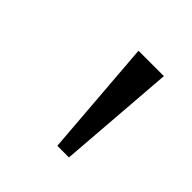

<svg xmlns="http://www.w3.org/2000/svg" viewBox="-88 -800 410 410"><g transform="rotate(45 117.0 -595.0)"><path d="M133.8 -461.4 112.8 -727.5H189.5L168.9 -461.4Z"/></g></svg>

Font: Inter 24pt Light
Style: Regular
Weight: 300
Designer: Rasmus Andersson
Foundry: rsms
Version: Version 4.001;git-66647c0bb